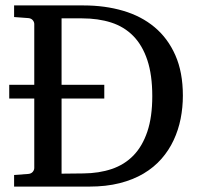

<svg xmlns="http://www.w3.org/2000/svg" viewBox="-20 -691 736 711"><path d="M14.2 -377H106.9V-602.1Q106.9 -609.4 101.3 -616.2Q95.7 -623 85 -624L32.2 -627.9V-670.9H290Q368.7 -670.9 436 -651.1Q503.4 -631.3 552.5 -590.3Q601.6 -549.3 629.4 -486.3Q657.2 -423.3 657.2 -336.9Q657.2 -293 648.9 -251.2Q640.6 -209.5 623 -171.9Q605.5 -134.3 577.9 -102.8Q550.3 -71.3 511.7 -48.3Q473.1 -25.4 423.1 -12.7Q373 0 310.1 0H32.2V-43L85 -46.9Q95.7 -47.9 101.3 -54.7Q106.9 -61.5 106.9 -68.8V-326.2H14.2ZM543.9 -335Q543.9 -413.6 525.6 -468.5Q507.3 -523.4 473.4 -557.9Q439.5 -592.3 391.4 -607.7Q343.3 -623 284.2 -623H208V-377H366.2V-326.2H208V-47.9L289.1 -48.8Q346.7 -49.3 393.8 -65.2Q440.9 -81.1 474.1 -115.2Q507.3 -149.4 525.6 -203.6Q543.9 -257.8 543.9 -335Z"/></svg>

Font: BabelStone Ogham Bound
Style: Regular
Weight: 400
Designer: Andrew West
Foundry: BabelStone
Version: Version 2.02 March 14, 2022